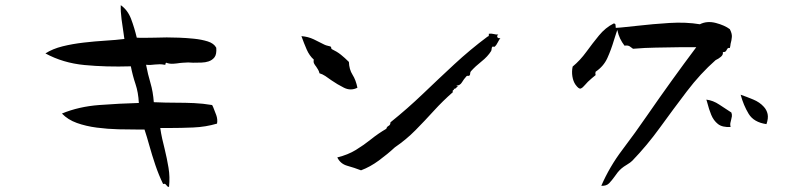

<svg xmlns="http://www.w3.org/2000/svg" viewBox="-20 -703 3040 744"><path d="M821 -224Q777 -211 729 -209Q681 -207 638 -207Q629 -207 619.5 -207Q610 -207 601 -207Q604 -186 608.5 -165.5Q613 -145 618 -126Q627 -89 633 -53Q639 -17 635 21Q630 22 626 16Q624 13 621 10.5Q618 8 612 10Q595 -25 582 -63.5Q569 -102 559 -138Q549 -174 540 -201Q535 -201 530 -201Q525 -201 520 -201Q482 -201 439.5 -202Q397 -203 355 -208.5Q313 -214 278 -226.5Q243 -239 220 -263Q285 -290 364 -296Q443 -302 518 -304Q516 -345 505 -377.5Q494 -410 487 -446Q391 -443 307.5 -451Q224 -459 156 -496Q184 -514 222.5 -523.5Q261 -533 304.5 -538Q348 -543 389 -545.5Q430 -548 462 -552Q461 -557 460.5 -562Q460 -567 459 -573Q455 -598 451 -628.5Q447 -659 448 -683Q475 -664 488 -629.5Q501 -595 510 -557Q525 -556 542.5 -556.5Q560 -557 579 -557Q602 -558 626 -558Q650 -558 674 -557Q702 -556 731.5 -553Q761 -550 785 -542.5Q809 -535 818 -518Q820 -493 811.5 -481.5Q803 -470 788 -465Q776 -461 760.5 -460.5Q745 -460 728 -460Q719 -461 709.5 -461Q700 -461 690 -460Q687 -460 678 -459Q666 -457 651.5 -456Q637 -455 624 -460Q621 -459 621.5 -455.5Q622 -452 618 -452Q608 -454 599 -454Q590 -454 581 -453Q573 -452 564.5 -451.5Q556 -451 546 -452Q553 -415 563 -381.5Q573 -348 576 -307Q599 -306 620.5 -305.5Q642 -305 663 -305Q698 -305 732 -303.5Q766 -302 802 -296Q803 -293 806 -288Q812 -274 818 -257Q824 -240 821 -224Z M1919 -555Q1915 -551 1909 -539Q1903 -527 1897 -522Q1897 -522 1893 -522Q1889 -523 1888 -522Q1885 -518 1885 -513.5Q1885 -509 1883 -505Q1870 -484 1846 -465Q1822 -446 1805 -427Q1802 -424 1802 -418.5Q1802 -413 1799 -410Q1798 -409 1794 -409Q1790 -410 1788 -408Q1777 -396 1770 -384Q1763 -372 1749 -371Q1749 -369 1752 -369Q1754 -369 1755 -369Q1753 -368 1749 -364Q1742 -356 1738 -360Q1741 -357 1738 -355Q1736 -354 1734.5 -352Q1733 -350 1735 -346Q1696 -312 1661 -273.5Q1626 -235 1590 -198.5Q1554 -162 1510 -132Q1482 -106 1448 -81Q1414 -56 1379 -43Q1353 -53 1326 -60.5Q1299 -68 1287 -93Q1328 -103 1359 -122Q1390 -141 1418 -163.5Q1446 -186 1477 -204Q1479 -212 1486 -215.5Q1493 -219 1493 -229Q1559 -282 1619 -339.5Q1679 -397 1740.5 -454Q1802 -511 1869 -561Q1876 -562 1874 -572Q1880 -573 1885 -572.5Q1890 -572 1894 -571Q1898 -570 1902 -569.5Q1906 -569 1911 -569Q1905 -565 1907 -559.5Q1909 -554 1919 -555ZM1365 -363Q1339 -350 1313 -363Q1287 -376 1264 -392Q1252 -401 1240.5 -408.5Q1229 -416 1218 -419Q1216 -428 1212 -434Q1208 -440 1205 -445Q1200 -451 1197 -457Q1194 -463 1196 -472Q1179 -487 1168.5 -511Q1158 -535 1148 -563Q1174 -561 1196 -550.5Q1218 -540 1237 -530Q1243 -527 1250.5 -525.5Q1258 -524 1262 -522Q1263 -521 1263.5 -517.5Q1264 -514 1265 -513Q1286 -503 1301 -491Q1316 -479 1332 -463Q1333 -434 1346 -413.5Q1359 -393 1365 -363Z M2808 -517Q2802 -518 2800 -516Q2798 -514 2796 -510Q2795 -507 2792 -504Q2789 -501 2781 -501Q2783 -491 2773.5 -483Q2764 -475 2753 -470Q2694 -418 2641.5 -349Q2589 -280 2538 -209.5Q2487 -139 2430 -80Q2423 -73 2409.5 -65Q2396 -57 2388 -50Q2380 -43 2373.5 -35Q2367 -27 2361 -18Q2351 -4 2340.5 7Q2330 18 2310 17Q2342 -57 2392 -123Q2442 -189 2488 -256Q2535 -324 2582.5 -390Q2630 -456 2678 -520Q2660 -520 2643.5 -520Q2627 -520 2611 -520Q2563 -519 2521.5 -518.5Q2480 -518 2433 -514Q2427 -519 2420 -523.5Q2413 -528 2400 -526Q2390 -539 2383 -553.5Q2376 -568 2372 -587Q2372 -587 2367 -572Q2362 -557 2359 -547Q2348 -510 2333.5 -478Q2319 -446 2288 -425Q2287 -418 2287 -419Q2287 -419 2288 -412Q2282 -407 2273.5 -400Q2265 -393 2258 -386Q2255 -383 2252.5 -380Q2250 -377 2247 -374Q2238 -363 2230.5 -360Q2223 -357 2210 -375Q2201 -388 2198 -407Q2195 -426 2199 -445Q2228 -469 2252 -502Q2276 -535 2301 -565.5Q2326 -596 2358 -612Q2364 -612 2365 -607.5Q2366 -603 2366 -597Q2366 -596 2366 -595Q2385 -596 2406.5 -598.5Q2428 -601 2449 -603Q2510 -610 2574 -614Q2638 -618 2692 -609Q2720 -623 2754 -614Q2788 -605 2808 -590Q2817 -573 2816 -560Q2815 -547 2811 -533Q2811 -529 2810 -525Q2809 -521 2808 -517ZM2950 -222Q2901 -229 2881 -262Q2861 -295 2850 -336Q2873 -328 2898.5 -317.5Q2924 -307 2940 -289Q2951 -277 2954.5 -261Q2958 -245 2950 -222ZM2814 -267Q2817 -259 2816 -252Q2815 -245 2813 -238Q2811 -232 2810 -225.5Q2809 -219 2811 -211Q2779 -209 2762 -222.5Q2745 -236 2736 -258Q2727 -280 2721 -304Q2720 -308 2719 -311Q2718 -314 2717 -317Q2743 -314 2767.5 -297.5Q2792 -281 2814 -267Z"/></svg>

Font: Yuji Boku
Style: Regular
Weight: 400
Designer: Kataoka Yuji
Foundry: Kinuta Font Factory
Version: Version 3.002